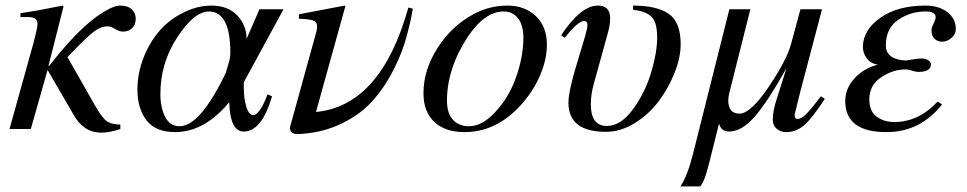

<svg xmlns="http://www.w3.org/2000/svg" viewBox="-20 -461 3454 686"><path d="M153 -225 156 -226Q289 -397 385 -436Q398 -441 411 -441Q437 -441 451 -427.5Q465 -414 465 -394Q465 -373 452 -360.5Q439 -348 419 -348Q407 -348 391 -357.5Q375 -367 365 -367Q339 -367 311 -344.5Q283 -322 221 -257L319 -85Q344 -41 361 -28.5Q378 -16 410 -16V0Q371 13 341 13Q279 13 243 -51L150 -211L90 0H14L100 -309Q114 -362 114 -376Q114 -400 81 -400H53V-414Q106 -421 204 -441L207 -438Z M993 -428 851 -167V-149Q851 -110 860 -80Q869 -50 885 -50Q908 -50 936 -124L952 -117Q915 9 851 9Q802 9 799 -96Q711 11 605 11Q536 11 503.5 -31Q471 -73 471 -141Q471 -202 495.5 -261.5Q520 -321 562 -364Q596 -398 642.5 -419.5Q689 -441 735 -441Q795 -441 828 -405.5Q861 -370 861 -322L907 -428ZM803 -272Q803 -420 726 -420Q674 -420 613.5 -328Q553 -236 553 -125Q553 -77 570 -43.5Q587 -10 622 -10Q695 -10 787 -201Q788 -207 792.5 -220.5Q797 -234 800 -247Q803 -260 803 -272Z M1439 -434 1455 -430Q1444 -366 1426 -308Q1408 -250 1374.5 -190Q1341 -130 1297.5 -86.5Q1254 -43 1188.5 -14Q1123 15 1044 18Q1016 18 1016 -4Q1016 -10 1019 -17L1111 -350Q1113 -360 1113 -367Q1113 -383 1098 -388Q1083 -393 1048 -394V-410L1211 -441L1214 -439L1109 -61Q1341 -83 1439 -434Z M1934 -301Q1934 -244 1905.5 -182.5Q1877 -121 1828 -72Q1745 11 1640 11Q1570 11 1531.5 -25.5Q1493 -62 1493 -128Q1493 -211 1543.5 -290Q1594 -369 1673 -411Q1729 -441 1793 -441Q1855 -441 1894.5 -403.5Q1934 -366 1934 -301ZM1850 -326Q1850 -371 1831 -395.5Q1812 -420 1779 -420Q1712 -420 1651 -329Q1577 -216 1577 -101Q1577 -57 1598 -33.5Q1619 -10 1655 -10Q1716 -10 1776 -93Q1810 -139 1830 -203.5Q1850 -268 1850 -326Z M2242 -426V-441Q2327 -441 2369.5 -411.5Q2412 -382 2412 -303Q2412 -256 2390.5 -201.5Q2369 -147 2334 -100Q2299 -53 2248.5 -21.5Q2198 10 2145 10Q2011 10 2011 -94Q2011 -136 2043 -240L2071 -333Q2079 -362 2079 -372Q2079 -386 2067 -386Q2045 -386 1998 -326L1985 -335Q2055 -441 2116 -441Q2160 -441 2160 -396Q2160 -371 2152 -344L2102 -163Q2091 -124 2091 -89Q2091 -11 2148 -11Q2198 -11 2241.5 -70.5Q2285 -130 2306.5 -202Q2328 -274 2328 -327Q2328 -381 2308 -401Q2288 -421 2242 -426Z M2913 -117 2927 -108Q2881 -37 2852.5 -13Q2824 11 2790 11Q2769 11 2755 -1Q2741 -13 2741 -34Q2741 -65 2756 -110L2789 -214H2788Q2720 -93 2674.5 -42Q2629 9 2585 9Q2557 9 2549 -19Q2540 17 2529.5 58.5Q2519 100 2514.5 118.5Q2510 137 2504 157Q2498 177 2493 187Q2488 197 2482 205H2411Q2435 170 2455 93L2586 -428H2661L2586 -130Q2582 -112 2582 -103Q2582 -55 2622 -55Q2662 -55 2727 -151.5Q2792 -248 2807 -306L2840 -428H2917L2838 -128Q2819 -52 2819 -51Q2819 -36 2830 -36Q2842 -36 2858.5 -51.5Q2875 -67 2913 -117Z M3330 -98 3346 -88Q3268 11 3147 11Q3000 11 3000 -100Q3000 -145 3033 -181Q3066 -217 3116 -230Q3091 -234 3077 -252.5Q3063 -271 3063 -294Q3064 -354 3125.5 -397.5Q3187 -441 3287 -441Q3335 -441 3365 -417.5Q3395 -394 3395 -358Q3395 -338 3379 -325Q3363 -312 3347 -312Q3329 -312 3318.5 -323Q3308 -334 3308 -352Q3308 -362 3315.5 -376.5Q3323 -391 3323 -400Q3323 -420 3286 -420Q3233 -420 3189 -390Q3145 -360 3145 -298Q3145 -272 3165.5 -258.5Q3186 -245 3219 -245Q3222 -245 3240 -248.5Q3258 -252 3272 -252Q3286 -252 3296 -246Q3306 -240 3306 -231Q3306 -204 3261 -204Q3252 -204 3239 -208.5Q3226 -213 3215 -213Q3171 -213 3128.5 -185Q3086 -157 3086 -106Q3086 -64 3112 -44.5Q3138 -25 3175 -25Q3262 -25 3330 -98Z"/></svg>

Font: STIX MathJax Main
Style: Italic
Weight: 400
Italic angle: -16.33°
Designer: MicroPress Inc., with final additions and corrections provided by Coen Hoffman, Elsevier (retired)
Version: Version 1.1.1